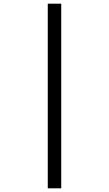

<svg xmlns="http://www.w3.org/2000/svg" viewBox="-20 -780 591 1041"><path d="M239 -760H312V241H239Z"/></svg>

Font: Noto Sans Historical
Style: Regular
Weight: 400
Designer: Monotype Design Team
Foundry: Monotype Imaging Inc.
Version: Version 2.013; ttfautohint (v1.8.4.7-5d5b)